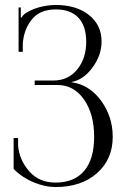

<svg xmlns="http://www.w3.org/2000/svg" viewBox="-20 -747 510 775"><path d="M35 -65V-190H53V-159Q58 -101 98 -55.5Q138 -10 204 -10Q280 -10 320 -57.5Q360 -105 360 -195Q360 -287 319 -345.5Q278 -404 211 -404H120V-422H196Q255 -422 291.5 -466.5Q328 -511 328 -578Q328 -642 296.5 -675.5Q265 -709 205 -709Q141 -709 108.5 -668.5Q76 -628 72 -571V-538H55V-717H64V-677L67 -676Q75 -690 89 -697Q136 -725 204 -727Q288 -727 339 -686.5Q390 -646 390 -580Q390 -524 353.5 -474.5Q317 -425 269 -416V-415Q341 -405 388 -340.5Q435 -276 435 -195Q435 -104 371.5 -48Q308 8 204 8Q162 8 116 -11Q70 -30 35 -65Z"/></svg>

Font: FoglihtenNo06
Style: Regular
Weight: 500
Designer: gluk (gluksza@wp.pl)
Foundry: gluk (gluksza@wp.pl)
Version: Version 0.76